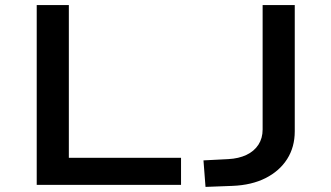

<svg xmlns="http://www.w3.org/2000/svg" viewBox="-20 -725 1300 753"><path d="M124 0V-705H250V-106H690V0ZM786 8 778 -96 875 -101Q916 -103 946.5 -117.5Q977 -132 993.5 -157.5Q1010 -183 1010 -217V-705H1136V-210Q1136 -148 1106 -101Q1076 -54 1021.5 -26.5Q967 1 892 4Z"/></svg>

Font: Nunito Sans 7pt Expanded SemiBold
Style: Regular
Weight: 600
Width: 7
Designer: Vernon Adams
Foundry: Vernon Adams
Version: Version 3.101;gftools[0.9.27]